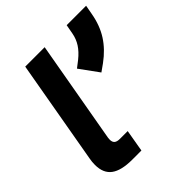

<svg xmlns="http://www.w3.org/2000/svg" viewBox="-193 -825 950 950"><g transform="rotate(-45 281.5 -350.0)"><path d="M37 -112Q37 -134 41 -154L137 -700H273L178 -162Q177 -157 177 -148Q177 -132 186 -124Q195 -116 216 -116H270L250 0H186Q110 0 73.5 -27Q37 -54 37 -112ZM311 -512 346 -539Q377 -564 394.5 -591Q412 -618 418 -651L427 -700H563L554 -651Q542 -583 509.5 -532Q477 -481 421 -440L383 -413Z"/></g></svg>

Font: Bai Jamjuree
Style: Bold Italic
Weight: 700
Italic angle: -10°
Designer: Katatrad Aksorn Co.,Ltd.
Foundry: Cadson Demak Co.,Ltd.
Version: Version 1.000; ttfautohint (v1.6)